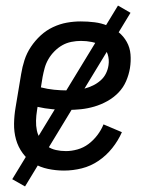

<svg xmlns="http://www.w3.org/2000/svg" viewBox="-20 -605 540 690"><path d="M210 8Q181 8 152.5 2Q124 -4 101 -18Q78 -32 61.5 -54.5Q45 -77 37.5 -104Q30 -131 30.5 -160.5Q31 -190 36 -219L56 -339Q60 -364 68 -389Q76 -414 91 -436.5Q106 -459 126 -477.5Q146 -496 170.5 -507.5Q195 -519 220 -523.5Q245 -528 270 -528Q295 -528 319.5 -525Q344 -522 366 -513Q388 -504 406 -489.5Q424 -475 435.5 -454.5Q447 -434 449 -409.5Q451 -385 447 -360Q443 -336 433 -313Q423 -290 405.5 -272Q388 -254 365.5 -241.5Q343 -229 319 -222Q295 -215 271 -212.5Q247 -210 224 -210Q196 -210 168.5 -212.5Q141 -215 115 -221L113 -208Q110 -190 109.5 -171.5Q109 -153 112.5 -136Q116 -119 126 -104.5Q136 -90 149.5 -80Q163 -70 180.5 -66Q198 -62 217 -62Q237 -62 258.5 -68Q280 -74 298 -87.5Q316 -101 330 -119.5Q344 -138 352 -158L418 -130Q405 -100 383.5 -73Q362 -46 334 -27Q306 -8 274 0Q242 8 210 8ZM224 -280Q239 -280 254.5 -281.5Q270 -283 285 -287Q300 -291 314.5 -298Q329 -305 341.5 -316Q354 -327 361 -341.5Q368 -356 370 -371Q373 -391 367 -410Q361 -429 345.5 -439.5Q330 -450 310.5 -454Q291 -458 271 -458Q254 -458 236.5 -454.5Q219 -451 204 -442.5Q189 -434 176 -421Q163 -408 154 -392.5Q145 -377 140.5 -360.5Q136 -344 133 -328L127 -291Q150 -285 174.5 -282.5Q199 -280 224 -280ZM70 65 24 39 404 -585 449 -559Z"/></svg>

Font: Iosevka
Style: Italic
Weight: 400
Italic angle: -9°
Monospace: yes
Designer: Belleve Invis
Foundry: Belleve Invis
Version: Version 32.5.0; ttfautohint (v1.8.4)